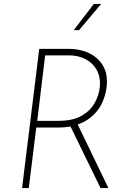

<svg xmlns="http://www.w3.org/2000/svg" viewBox="-20 -954 665 974"><path d="M332 -706Q367 -706 403 -695.5Q439 -685 468 -661.5Q497 -638 512 -601Q527 -564 521 -512Q516 -473 500 -436.5Q484 -400 454.5 -371Q425 -342 380.5 -324.5Q336 -307 275 -307H164L126 0H92L179 -706ZM276 -341Q351 -341 395.5 -367.5Q440 -394 461 -433Q482 -472 486 -510Q490 -545 481 -574.5Q472 -604 451 -626Q430 -648 399.5 -660.5Q369 -673 331 -673H209L169 -341ZM371 -329 530 0H490L330 -328ZM493 -934 381 -801H354L456 -934Z"/></svg>

Font: Josefin Sans ExtraLight
Style: Italic
Weight: 250
Italic angle: -7°
Designer: Santiago Orozco
Foundry: Typemade
Version: Version 2.000